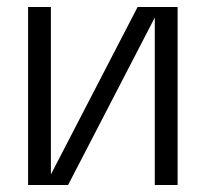

<svg xmlns="http://www.w3.org/2000/svg" viewBox="-20 -527 586 547"><path d="M60 0V-507H125V-30L372 -507H486V0H421V-477L174 0Z"/></svg>

Font: TikTok Sans Light
Style: Regular
Weight: 300
Version: Version 4.000